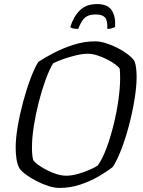

<svg xmlns="http://www.w3.org/2000/svg" viewBox="-20 -923 702 943"><path d="M271 0Q247 0 217.5 -9.5Q188 -19 159 -34Q130 -49 107.5 -65.5Q85 -82 75 -97Q65 -116 61 -142Q57 -168 57 -198Q57 -243 67 -302Q77 -361 93.5 -422.5Q110 -484 129.5 -536Q149 -588 168 -619Q198 -639 243 -662.5Q288 -686 341 -703Q394 -720 448 -720Q471 -720 500 -711Q529 -702 557.5 -687.5Q586 -673 608.5 -655.5Q631 -638 641 -622Q647 -605 649 -584.5Q651 -564 651 -545Q651 -499 641 -436.5Q631 -374 614 -309Q597 -244 576 -189.5Q555 -135 534 -103Q506 -81 465 -57Q424 -33 374.5 -16.5Q325 0 271 0ZM304 -60Q332 -60 363.5 -69Q395 -78 421 -89.5Q447 -101 460 -110Q482 -140 502 -193Q522 -246 537.5 -308.5Q553 -371 561.5 -431.5Q570 -492 570 -538Q570 -551 569.5 -563Q569 -575 568 -586Q563 -594 546.5 -606.5Q530 -619 506.5 -631Q483 -643 458 -651Q433 -659 411 -659Q386 -659 354.5 -651.5Q323 -644 292.5 -633.5Q262 -623 241 -612Q222 -581 203.5 -530Q185 -479 170 -420Q155 -361 146 -303Q137 -245 137 -199Q137 -158 143 -137Q153 -122 181.5 -104Q210 -86 243.5 -73Q277 -60 304 -60ZM364 -781Q333 -781 325 -790Q341 -841 372 -872Q403 -903 457 -903Q509 -903 529 -872Q549 -841 545 -790Q539 -787 529 -784Q519 -781 507 -781Q509 -823 495.5 -837.5Q482 -852 450 -852Q416 -852 398 -837Q380 -822 364 -781Z"/></svg>

Font: Texturina Extralight
Style: Italic
Weight: 200
Italic angle: -11°
Designer: Guillermo Torres Carreño
Foundry: Omnibus-Type
Version: Version 1.002; ttfautohint (v1.8.3)